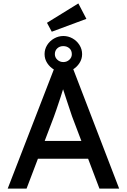

<svg xmlns="http://www.w3.org/2000/svg" viewBox="-20 -1100 740 1120"><path d="M296 -700H406L675 0H560L400 -422Q385 -469 369 -515Q358 -548 353 -564Q348 -580 337 -612L360 -613Q354 -598 347.5 -578Q341 -558 334 -535Q306 -450 294 -418L135 0H25ZM185 -278H503L549 -174H145ZM240 -784.4Q240 -813 255 -837Q270 -861 295.5 -875.5Q321 -890 349.5 -890Q378 -890 403 -876Q428 -862 443.5 -837.5Q459 -813 459 -783.9Q459 -756 443.5 -732Q428 -708 403 -693.5Q378 -679 349.5 -679Q321 -679 296 -693.5Q271 -708 255.5 -731.9Q240 -755.7 240 -784.4ZM399 -783.8Q399 -806 384.5 -818.5Q370 -831 349 -831Q328 -831 314 -817.9Q300 -804.8 300 -784Q300 -765 314.6 -751.5Q329.1 -738 349.2 -738Q370 -738 384.5 -751.5Q399 -765 399 -783.8ZM254 -967 437 -1080 484 -990 282 -915Z"/></svg>

Font: Easer Grotesk Variable
Style: Regular
Weight: 400
Designer: Boardeaser, Bonnie Shaver-Troup, Thomas Jockin
Foundry: Lexend
Version: Version 1.001;Glyphs 3.1.2 (3151)